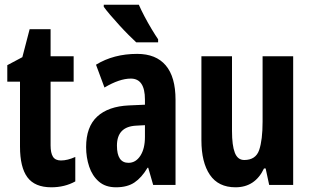

<svg xmlns="http://www.w3.org/2000/svg" viewBox="-20 -786 1322 816"><path d="M239 -104Q267 -104 300 -119V-15Q255 10 198 10Q128 10 96.5 -32.5Q65 -75 65 -163V-439H11V-509L75 -543L106 -662H195V-547H293V-439H195V-168Q195 -136 205 -120Q215 -104 239 -104Z M563 -557Q643 -557 684.5 -508Q726 -459 726 -362V0H631L610 -73H607Q582 -31 551.5 -10.5Q521 10 473 10Q428 10 400 -14.5Q372 -39 359 -78Q346 -117 346 -161Q346 -247 393 -290.5Q440 -334 528 -338L596 -341V-363Q596 -452 536 -452Q488 -452 424 -414L388 -511Q463 -557 563 -557ZM559 -252Q477 -248 477 -167Q477 -94 526 -94Q557 -94 576.5 -124Q596 -154 596 -204V-254ZM570 -766Q579 -745 594 -716.5Q609 -688 625 -661.5Q641 -635 652 -619V-606H559Q546 -618 526.5 -637.5Q507 -657 486.5 -679.5Q466 -702 448.5 -722.5Q431 -743 421 -757V-766Z M1226 -547V0H1124L1109 -70H1102Q1064 10 981 10Q908 10 872 -43Q836 -96 836 -190V-547H966V-229Q966 -168 978 -137Q990 -106 1018 -106Q1067 -106 1081.5 -148.5Q1096 -191 1096 -269V-547Z"/></svg>

Font: Noto Sans Arabic ExtCond
Style: Bold
Weight: 700
Width: 2
Designer: Monotype Design Team, Nadine Chahine, Nizar Qandah and Khaled Hosny
Foundry: Monotype Imaging Inc.
Version: Version 2.012; ttfautohint (v1.8.4.7-5d5b)